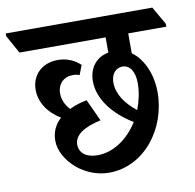

<svg xmlns="http://www.w3.org/2000/svg" viewBox="-121 -698 784 770"><g transform="rotate(-10 270.5 -313.0)"><path d="M263 -2C406 -2 510 -137 510 -286C510 -343 493 -393 466 -428C457 -440 446 -450 435 -458V-539H590V-551L548 -624H-49V-613L-8 -539H343V-477C293 -468 262 -429 262 -374C262 -305 311 -237 395 -185C356 -123 296 -79 229 -79C184 -79 156 -101 156 -135C156 -174 196 -200 265 -215L224 -304C197 -299 174 -291 153 -281C134 -301 124 -325 124 -349C124 -388 150 -413 187 -413C196 -413 205 -412 214 -408L229 -447C206 -469 175 -483 138 -483C75 -483 30 -442 30 -380C30 -329 61 -283 111 -253C86 -230 72 -201 72 -166C72 -124 97 -82 134 -50C169 -21 215 -2 263 -2ZM342 -355C342 -389 361 -412 389 -412C418 -412 438 -384 438 -336C438 -300 430 -264 417 -230C371 -266 342 -309 342 -355Z"/></g></svg>

Font: Noto Serif Devanagari Condensed SemiBold
Style: Regular
Weight: 600
Width: 3
Designer: Universal Thirst, Indian Type Foundry and the Monotype Design Team
Foundry: Monotype Imaging Inc.
Version: Version 2.004